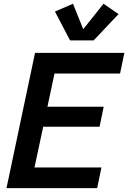

<svg xmlns="http://www.w3.org/2000/svg" viewBox="-20 -978 666 998"><path d="M13.7 0 162.1 -703.1H626.5L604 -595.7H263.2L226.6 -423.3H519L497.6 -319.3H204.6L159.2 -107.4H507.3L484.9 0ZM518.1 -958.5 596.2 -904.8 466.8 -768.1H344.2L265.6 -918L359.4 -958.5L412.6 -826.2Z"/></svg>

Font: Schibsted Grotesk SemiBold
Style: Italic
Weight: 600
Italic angle: -12°
Designer: Bakken & Baeck AS, Henrik Kongsvoll
Foundry: Schibsted ASA
Version: Version 1.100;gftools[0.9.25]